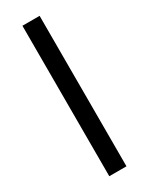

<svg xmlns="http://www.w3.org/2000/svg" viewBox="-193 -766 624 804"><g transform="rotate(-30 118.5 -364.0)"><path d="M160.2 -727.5V0H77.1V-727.5Z"/></g></svg>

Font: GitLab Sans
Style: Regular
Weight: 400
Designer: Rasmus Andersson
Foundry: Modifications by GitLab B.V., manufactured by rsms
Version: Version 4.000;git-c8fb6b7